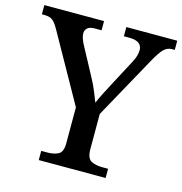

<svg xmlns="http://www.w3.org/2000/svg" viewBox="-110 -810 862 907"><g transform="rotate(15 321.0 -357.0)"><path d="M160 0V-45H190Q221 -45 243 -56Q265 -67 265 -110V-286L80 -616Q64 -645 50 -657Q36 -669 9 -669H-4V-714H288V-669H256Q229 -669 218.5 -658.5Q208 -648 208 -633Q208 -620 213.5 -605.5Q219 -591 225 -580L299 -442Q316 -411 327.5 -382.5Q339 -354 348 -331Q357 -353 373 -384Q389 -415 406 -447L468 -564Q478 -582 482 -597.5Q486 -613 486 -624Q486 -669 424 -669H397V-714H646V-669H632Q610 -669 593 -652.5Q576 -636 551 -591L382 -285V-114Q382 -68 404 -56.5Q426 -45 457 -45H487V0Z"/></g></svg>

Font: Noto Serif Hentaigana Medium
Style: Regular
Weight: 500
Designer: Kazuhiro Yamada
Foundry: nipponia
Version: Version 1.000; ttfautohint (v1.8.4.7-5d5b)